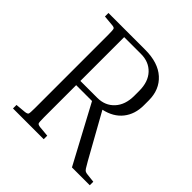

<svg xmlns="http://www.w3.org/2000/svg" viewBox="-180 -824 967 967"><g transform="rotate(45 304.0 -340.0)"><path d="M52 -655V-680H314Q406 -680 456.5 -634.5Q507 -589 507 -512V-477Q507 -414 473 -371Q439 -328 375 -314L506 -79Q519 -56 525.5 -46Q532 -36 538 -33.5Q544 -31 554 -30L599 -25V0H472L307 -308H194V-79Q194 -44 197 -38Q200 -32 216 -30L271 -25V0H52V-25L107 -30Q123 -32 126 -38Q129 -44 129 -79V-601Q129 -636 126 -642.5Q123 -649 107 -650ZM314 -650H194V-338H314Q370 -338 404.5 -375.5Q439 -413 439 -477V-512Q439 -577 404.5 -613.5Q370 -650 314 -650Z"/></g></svg>

Font: Inria Serif Light
Style: Regular
Weight: 300
Designer: Black Foundry Team
Foundry: Black Foundry
Version: Version 1.000; ttfautohint (v1.8.3)